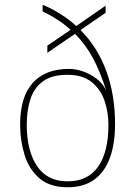

<svg xmlns="http://www.w3.org/2000/svg" viewBox="-20 -781 571 811"><path d="M265 10Q191 10 147 -27.5Q103 -65 84 -126Q65 -187 65 -255Q65 -371 118 -430.5Q171 -490 272 -490Q299 -490 329 -480Q359 -470 385.5 -450.5Q412 -431 428 -400Q403 -480 371.5 -537.5Q340 -595 297 -638L180 -558V-588L278 -655Q253 -678 224 -697Q195 -716 160 -733V-761Q187 -750 211.5 -736Q236 -722 259 -706Q282 -690 302 -671L426 -757V-727L320 -654Q392 -582 429 -481Q466 -380 466 -257Q466 -175 444.5 -115Q423 -55 378.5 -22.5Q334 10 265 10ZM265 -15Q351 -15 394.5 -77Q438 -139 438 -254Q438 -307 421.5 -355.5Q405 -404 367 -434.5Q329 -465 264 -465Q199 -465 161.5 -437.5Q124 -410 108.5 -362.5Q93 -315 93 -254Q93 -144 136.5 -79.5Q180 -15 265 -15Z"/></svg>

Font: Noto Serif Armenian Thin
Style: Regular
Weight: 250
Version: Version 2.007